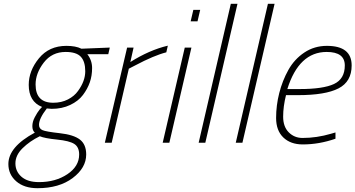

<svg xmlns="http://www.w3.org/2000/svg" viewBox="-20 -750 1868 1009"><path d="M329 -509Q378 -509 408 -494L557 -500L549 -465H439Q464 -433 464 -392.5Q464 -352 452 -317.5Q440 -283 416 -251Q392 -219 349 -198.5Q306 -178 252 -178L226 -180Q185 -127 185 -94Q185 -74 203.5 -66Q222 -58 294.5 -50Q367 -42 400 -16.5Q433 9 433 62Q433 132 362 185.5Q291 239 177 239Q107 239 65.5 203Q24 167 24 112Q24 22 163 -53Q150 -64 150 -87Q150 -110 163 -134.5Q176 -159 188 -174L201 -188Q131 -216 131 -304Q131 -378 184.5 -443.5Q238 -509 329 -509ZM185 207Q272 207 334 165.5Q396 124 396 62Q396 23 370.5 6.5Q345 -10 280 -16.5Q215 -23 189 -34Q136 -8 98.5 29Q61 66 61 108.5Q61 151 93 179Q125 207 185 207ZM260 -210Q303 -210 337 -227.5Q371 -245 390 -272Q428 -324 428 -375.5Q428 -427 404.5 -452Q381 -477 325 -477Q253 -477 210 -421Q167 -365 167 -306Q167 -210 260 -210Z M531 0 648 -500H682L665 -424Q765 -487 862 -510L854 -475Q790 -459 690 -406L657 -389L567 0Z M835 0 951 -500H986L870 0ZM982 -638 996 -698H1032L1018 -638Z M1024 0 1193 -730H1228L1059 0Z M1219 0 1388 -730H1423L1254 0Z M1570 -25Q1644 -25 1719 -47L1743 -54V-21Q1657 9 1571 9Q1507 9 1469 -27.5Q1431 -64 1431 -130Q1431 -196 1447.5 -261Q1464 -326 1495.5 -382.5Q1527 -439 1579.5 -474Q1632 -509 1698 -509Q1828 -509 1828 -406Q1828 -321 1759 -285.5Q1690 -250 1546 -250H1483Q1468 -190 1468 -137Q1468 -84 1497.5 -54.5Q1527 -25 1570 -25ZM1555 -282Q1678 -282 1735 -308.5Q1792 -335 1792 -406Q1792 -477 1697 -477Q1551 -477 1490 -282Z"/></svg>

Font: Titillium Web ExtraLight
Style: Italic
Weight: 275
Italic angle: -13°
Version: Version 1.002;PS 57.000;hotconv 1.0.70;makeotf.lib2.5.55311